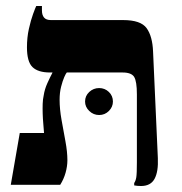

<svg xmlns="http://www.w3.org/2000/svg" viewBox="-20 -617 608 641"><path d="M451 4Q445 4 439 3.5Q433 3 428 2V-6Q433 -13 435 -25Q437 -37 437 -75V-302Q437 -345 428 -360Q419 -375 389 -375H147Q107 -375 88.5 -393Q70 -411 70 -459Q70 -492 76.5 -521Q83 -550 90.5 -570.5Q98 -591 101 -597H120V-582Q120 -567 127 -558.5Q134 -550 150 -550H391Q450 -550 469.5 -523Q489 -496 491 -445L507 -89Q509 -44 496 -20Q483 4 451 4ZM16 0 46 -173H127Q126 -188 124.5 -204.5Q123 -221 122.5 -238Q122 -255 122.5 -270.5Q123 -286 126 -299Q129 -319 138 -339Q147 -359 155 -374V-393H203V-375Q200 -372 194.5 -359.5Q189 -347 184 -327.5Q179 -308 179 -284Q179 -253 185.5 -216.5Q192 -180 198.5 -145Q205 -110 205 -82Q205 -62 199 -40.5Q193 -19 181 0ZM311 -233Q292 -233 278 -246.5Q264 -260 264 -278Q264 -297 278 -310Q292 -323 311 -323Q330 -323 343.5 -310Q357 -297 357 -278Q357 -260 343.5 -246.5Q330 -233 311 -233Z"/></svg>

Font: Frank Ruhl Libre ExtraBold
Style: Regular
Weight: 800
Designer: Yanek Iontef
Foundry: Fontef
Version: Version 6.003;gftools[0.9.30]